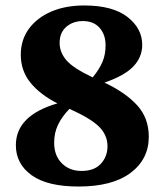

<svg xmlns="http://www.w3.org/2000/svg" viewBox="-20 -667 600 702"><path d="M198 -510Q198 -476 222.5 -447Q247 -418 319 -384Q344 -415 355 -441.5Q366 -468 366 -501Q366 -541 344 -565.5Q322 -590 283 -590Q247 -590 222.5 -569Q198 -548 198 -510ZM267 15Q153 15 95.5 -26.5Q38 -68 38 -136Q38 -245 190 -289Q127 -321 91.5 -364.5Q56 -408 56 -467Q56 -521 85.5 -561.5Q115 -602 167 -624.5Q219 -647 288 -647Q392 -647 446 -605Q500 -563 500 -503Q500 -458 467.5 -424Q435 -390 362 -365Q440 -328 482 -281.5Q524 -235 524 -167Q524 -85 457.5 -35Q391 15 267 15ZM178 -145Q178 -98 206 -70Q234 -42 278 -42Q325 -42 349 -68.5Q373 -95 373 -132Q373 -173 342.5 -203.5Q312 -234 234 -269Q206 -240 192 -210.5Q178 -181 178 -145Z"/></svg>

Font: Source Serif 4 SmText
Style: Bold
Weight: 700
Designer: Frank Grießhammer
Foundry: Adobe
Version: Version 4.005;hotconv 1.1.0;makeotfexe 2.6.0